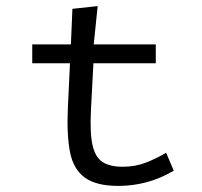

<svg xmlns="http://www.w3.org/2000/svg" viewBox="-20 -603 665 631"><path d="M369 8Q296 8 258.5 -19.5Q221 -47 210 -103.5Q199 -160 203 -248L210 -395H86V-457H213L218 -574L301 -583L288 -457H492V-395H287L279 -243Q275 -167 284 -126.5Q293 -86 317 -70.5Q341 -55 383 -55Q424 -55 458 -68Q492 -81 526 -101L551 -42Q466 8 369 8Z"/></svg>

Font: Inconsolata Expanded Thin
Style: Regular
Weight: 100
Width: 7
Monospace: yes
Designer: Raph Levien, Cyreal, Brenton Simpson
Foundry: Raph Levien, Cyreal, Google
Version: Version 3.100; ttfautohint (v1.8.4.7-5d5b)